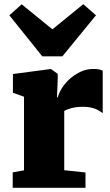

<svg xmlns="http://www.w3.org/2000/svg" viewBox="-20 -901 530 921"><path d="M24.9 -827.6 84 -880.4 231.4 -760.3 379.4 -880.9 440.4 -827.6 279.3 -630.9H182.6ZM41 -74.2 95.2 -84V-437L42 -456.1V-545.9L222.2 -569.8H224.6L256.8 -546.9V-519.5L253.4 -434.1H257.3Q261.7 -453.1 276.1 -476.8Q290.5 -500.5 313.2 -521.2Q335.9 -542 365.2 -556.2Q394.5 -570.3 429.2 -570.3Q444.3 -570.3 455.8 -567.9Q467.3 -565.4 472.7 -561.5V-358.4Q465.3 -363.8 456.8 -369.1Q448.2 -374.5 437 -378.9Q425.8 -383.3 411.4 -386Q397 -388.7 377.9 -388.7Q346.7 -388.7 322.8 -382.3Q298.8 -376 288.1 -368.7V-84.5L390.1 -73.7V0H41Z"/></svg>

Font: Merriweather UltraBold
Style: Regular
Weight: 900
Designer: Eben Sorkin ( sorkintype@gmail.com )
Foundry: Eben Sorkin
Version: Version 1.570; ttfautohint (v1.3) -l 8 -r 32 -G 0 -x 0 -H 60